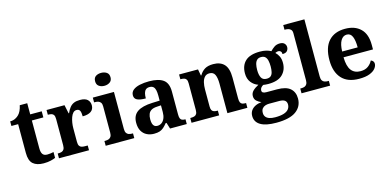

<svg xmlns="http://www.w3.org/2000/svg" viewBox="-86 -1299 4203 2064"><g transform="rotate(-15 2015.5 -267.0)"><path d="M253.9 10Q177.3 10 136.5 -25.4Q95.6 -60.7 95.6 -147.9V-468H20.7V-519Q53.2 -519 78.7 -531.7Q104.2 -544.4 119 -560.9Q134.3 -576.5 146.2 -601.4Q158 -626.2 165 -660.2H248.2V-536H376.3V-468H248.2V-158.2Q248.2 -113.6 263.7 -92.5Q279.1 -71.4 314.3 -71.4Q333.5 -71.4 351.4 -74Q369.3 -76.6 385.3 -80.2V-15.3Q369.4 -7.5 334.7 1.2Q300 10 253.9 10Z M424.7 0V-53H428.8Q451.8 -53 468.6 -58Q485.3 -63 494.9 -78.5Q504.4 -94 504.4 -125V-415Q504.4 -445 495.8 -459.5Q487.2 -474 471.3 -478.5Q455.5 -483 433.5 -483H429.9V-536H629.7L649.9 -440.5H654.9Q670.2 -475.7 689.2 -499.8Q708.3 -524 735.6 -535.9Q762.9 -547.7 804 -547.7Q861.4 -547.7 887.3 -523.2Q913.2 -498.7 913.2 -459.7Q913.2 -414.2 880.4 -391.8Q847.6 -369.5 787.7 -369.5Q787.7 -410.5 778.3 -431.6Q768.9 -452.7 740.5 -452.7Q718.3 -452.7 702.5 -436Q686.7 -419.2 676.9 -391.8Q667 -364.5 662 -333.2Q657 -302 657 -273V-120Q657 -91 666.2 -76.5Q675.4 -62 691.3 -57.5Q707.2 -53 726.8 -53H758.9V0Z M944.6 0V-53H957Q977.3 -53 993.2 -59Q1009.1 -64.9 1018.5 -80.3Q1028 -95.7 1028 -124.1V-416.1Q1028 -443.2 1018.3 -457.4Q1008.5 -471.7 992.6 -477.3Q976.7 -483 957 -483H944.8V-536H1180V-123.9Q1180 -95.8 1189.3 -80.3Q1198.5 -64.8 1214.9 -58.9Q1231.3 -53 1251 -53H1262.8V0ZM1099.4 -626.1Q1063.3 -626.1 1038.6 -643.9Q1014 -661.7 1014 -698Q1014 -736.5 1038.6 -753.2Q1063.3 -769.9 1099.4 -769.9Q1134 -769.9 1159.7 -753.2Q1185.4 -736.5 1185.4 -698Q1185.4 -661.7 1159.7 -643.9Q1134 -626.1 1099.4 -626.1Z M1481.5 10Q1438.1 10 1402.3 -7.8Q1366.5 -25.6 1345.6 -61.8Q1324.8 -98 1324.8 -153.1Q1324.8 -234.6 1380.3 -273.2Q1435.9 -311.7 1549 -315.8L1630.6 -318.8V-374.2Q1630.6 -410.7 1624.8 -435.9Q1619.1 -461.1 1604.1 -474.5Q1589 -487.9 1561.5 -487.9Q1536.1 -487.9 1521 -475Q1506 -462.2 1499.5 -438.3Q1493 -414.4 1493 -380Q1429.5 -380 1398.1 -395.4Q1366.8 -410.8 1366.8 -446.9Q1366.8 -484.1 1394.8 -506.4Q1422.9 -528.7 1469.8 -538.8Q1516.8 -548.9 1572.9 -548.9Q1678.2 -548.9 1730.7 -510.8Q1783.1 -472.6 1783.1 -379.1V-123.9Q1783.1 -96.4 1788.9 -81.1Q1794.6 -65.8 1808 -59.4Q1821.4 -53 1843.4 -53H1847V0H1660.9L1639.7 -68.6H1630.6Q1609 -41.8 1589.3 -24.3Q1569.6 -6.9 1544.8 1.6Q1520 10 1481.5 10ZM1536.9 -63Q1565.8 -63 1586.9 -78.9Q1608 -94.7 1619.6 -123.6Q1631.1 -152.5 1631.1 -191V-266.2L1586.2 -263.2Q1546.1 -261.2 1523.2 -247.6Q1500.2 -234.1 1490.3 -209.6Q1480.4 -185.1 1480.4 -149.1Q1480.4 -121 1486.5 -101.6Q1492.6 -82.3 1505.2 -72.7Q1517.9 -63 1536.9 -63Z M1899.9 0V-53H1905.6Q1928.6 -53 1945 -57.7Q1961.5 -62.4 1970.8 -77.4Q1980 -92.3 1980 -122.1V-417.9Q1980 -446.1 1971.3 -460.1Q1962.7 -474 1947 -478.5Q1931.3 -483 1909.3 -483H1904.9V-536H2115.6L2128.6 -464.9H2133.6Q2157.6 -506.4 2193 -527.6Q2228.3 -548.9 2286.7 -548.9Q2366.3 -548.9 2408.8 -503.3Q2451.2 -457.6 2451.2 -355.8V-123.9Q2451.2 -93.4 2458.4 -78.2Q2465.6 -63 2480.3 -58Q2494.9 -53 2516.9 -53H2521.4V0H2299.2V-328.8Q2299.2 -393.2 2282.5 -428.6Q2265.9 -464 2221.7 -464Q2188.3 -464 2168.8 -442.4Q2149.2 -420.8 2140.9 -385.5Q2132.6 -350.2 2132.6 -309V-118.3Q2132.6 -90.4 2141 -76.5Q2149.4 -62.6 2165.1 -57.8Q2180.7 -53 2202.7 -53H2207.2V0Z M2782.6 235.9Q2665.3 235.9 2606.9 200.6Q2548.5 165.3 2548.5 99.2Q2548.5 64.3 2566 38.9Q2583.5 13.6 2614.1 -1.4Q2644.6 -16.4 2683.4 -20.1Q2657 -30.2 2633.7 -50.4Q2610.4 -70.7 2610.4 -105.6Q2610.4 -138.5 2634 -162.5Q2657.7 -186.5 2699.8 -208.8Q2652.7 -224.5 2622.3 -264Q2591.8 -303.5 2591.8 -363.9Q2591.8 -451.6 2644.3 -500.3Q2696.8 -548.9 2806.5 -548.9Q2844.8 -548.9 2875.6 -541.5Q2906.5 -534.1 2928.6 -521.1Q2949 -543.5 2974.6 -561.1Q3000.1 -578.6 3037.2 -578.6Q3070.1 -578.6 3086.9 -561.4Q3103.7 -544.1 3103.7 -520.2Q3103.7 -496.3 3088.6 -478.2Q3073.5 -460.1 3036.2 -460.1Q3036.2 -480.4 3026 -491Q3015.7 -501.6 3001.5 -501.6Q2989.7 -501.6 2980.8 -498.6Q2972 -495.6 2964.3 -492Q2986.5 -471.5 3001.3 -441.6Q3016.1 -411.6 3016.1 -368.1Q3016.1 -289.4 2965.2 -239.3Q2914.3 -189.1 2806.5 -189.1Q2795.6 -189.1 2777.5 -190.3Q2759.4 -191.5 2750.6 -193.5Q2736.8 -187.6 2724.8 -173.5Q2712.9 -159.3 2712.9 -141Q2712.9 -124.7 2725.2 -117Q2737.6 -109.3 2763.8 -109.3H2880.9Q2980.3 -109.3 3026.8 -68.8Q3073.2 -28.2 3073.2 43.7Q3073.2 132.6 3002 184.3Q2930.8 235.9 2782.6 235.9ZM2785.2 175.9Q2843.9 175.9 2880.8 164.2Q2917.8 152.5 2935.3 130.2Q2952.9 107.9 2952.9 78.1Q2952.9 47.8 2933 32.9Q2913.1 17.9 2872.3 17.9H2756.4Q2736.5 17.9 2715.8 24.6Q2695.2 31.2 2681.2 48.3Q2667.2 65.4 2667.2 97.3Q2667.2 122.2 2680.6 139.9Q2693.9 157.6 2720.4 166.8Q2747 175.9 2785.2 175.9ZM2804.1 -248.1Q2834.2 -248.1 2850.2 -262.3Q2866.2 -276.4 2872.4 -303Q2878.6 -329.5 2878.6 -365Q2878.6 -401.9 2872.2 -429.9Q2865.8 -458 2849.8 -473.4Q2833.7 -488.9 2803.6 -488.9Q2774.5 -488.9 2758 -472.9Q2741.5 -457 2734.8 -428.9Q2728.1 -400.9 2728.1 -364Q2728.1 -311.6 2744.4 -279.9Q2760.7 -248.1 2804.1 -248.1Z M3124.1 0V-53H3135.9Q3156.6 -53 3172.5 -58.9Q3188.4 -64.8 3197.6 -80.3Q3206.9 -95.8 3206.9 -123.9V-645.9Q3206.9 -673 3194.8 -685.8Q3182.7 -698.6 3166.2 -702.8Q3149.8 -707 3135.9 -707H3124.1V-760H3359.5V-123.9Q3359.5 -95.8 3368.7 -80.3Q3378 -64.8 3394.4 -58.9Q3410.8 -53 3430.4 -53H3442.3V0Z M3765.1 10Q3637 10 3571.4 -62.3Q3505.9 -134.6 3505.9 -265.2Q3505.9 -405.7 3570.8 -477.3Q3635.8 -548.9 3754 -548.9Q3863.2 -548.9 3925.6 -488Q3988.1 -427.2 3988.1 -308.2V-256.9H3660.3Q3662.3 -156.6 3697.5 -110.9Q3732.7 -65.2 3800 -65.2Q3851.4 -65.2 3884.5 -89.3Q3917.5 -113.4 3934.3 -147.9Q3948.3 -143.8 3958.1 -132.5Q3967.8 -121.1 3967.8 -104.1Q3967.8 -78.3 3947.1 -51.8Q3926.3 -25.3 3881.8 -7.7Q3837.3 10 3765.1 10ZM3834.9 -320.8Q3834.9 -397.3 3816.8 -440.6Q3798.6 -483.9 3756 -483.9Q3714.4 -483.9 3689.4 -442.1Q3664.4 -400.4 3662.3 -320.8Z"/></g></svg>

Font: Noto Serif Malayalam
Style: Regular
Weight: 400
Designer: Indian type Foundry, Jelle Bosma, Monotype Design Team
Foundry: Monotype Imaging Inc.
Version: Version 2.103